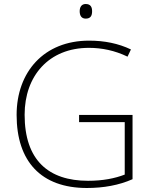

<svg xmlns="http://www.w3.org/2000/svg" viewBox="-20 -929 762 959"><path d="M408 -909C387 -909 378 -893 378 -873C378 -851 387 -836 408 -836C433 -836 440 -851 440 -873C440 -893 433 -909 408 -909ZM375 -355V-319H603V-57C554 -38 494 -26 420 -26C222 -26 103 -129 103 -356C103 -550 224 -690 424 -690C488 -690 553 -677 617 -646L634 -682C571 -712 502 -726 425 -726C199 -726 63 -569 63 -355C63 -123 185 10 414 10C497 10 575 -4 642 -34V-355Z"/></svg>

Font: Noto Sans Georgian ExtraLight
Style: Regular
Weight: 200
Designer: Monotype Design Team, Akaki Razmadze
Foundry: Google LLC
Version: Version 2.005